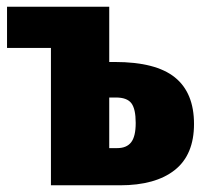

<svg xmlns="http://www.w3.org/2000/svg" viewBox="-20 -553 606 573"><path d="M559 -183Q559 -91 501.5 -45.5Q444 0 338 0H132V-410H1V-533H306V-368H323Q445 -368 502 -322Q559 -276 559 -183ZM385 -186Q385 -228 372 -245Q359 -262 326 -262H306V-111H330Q358 -111 371.5 -128.5Q385 -146 385 -186Z"/></svg>

Font: Fira Sans Condensed ExtraBold
Style: Regular
Weight: 800
Width: 3
Designer: Carrois Corporate & Edenspiekermann AG
Foundry: Carrois Corporate GbR & Edenspiekermann AG
Version: Version 4.203